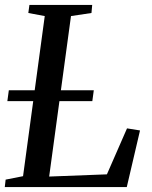

<svg xmlns="http://www.w3.org/2000/svg" viewBox="-26 -763 618 783"><path d="M-6.5 0 -3 -30.5 68 -44.5 156.5 -697.5 89.5 -710 94 -743H350L347 -710L263.5 -697.5L174.5 -43L410 -52L492 -239.5L545 -231L491 0ZM4 -350.5 10 -395H356.5L350.5 -350.5Z"/></svg>

Font: Merriweather 72pt
Style: Italic
Weight: 400
Italic angle: -7.8°
Version: Version 2.101